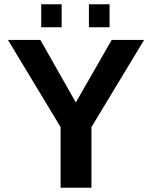

<svg xmlns="http://www.w3.org/2000/svg" viewBox="-20 -874 707 894"><path d="M650.9 -688 405.8 -282.2V0H262.2V-282.2L17.1 -688H168L333 -397L500 -688ZM490.2 -747.1H394V-854H490.2ZM267.1 -747.1H171.9V-854H267.1Z"/></svg>

Font: Libra Sans Modern
Style: Bold
Weight: 700
Foundry: Stefan Peev, Context Ltd
Version: Version 1.000